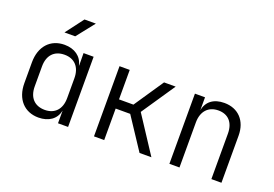

<svg xmlns="http://www.w3.org/2000/svg" viewBox="-107 -1094 2015 1414"><g transform="rotate(20 900.0 -387.5)"><path d="M240 -645H324L435 -785H346ZM273 10C353 10 410 -30 423 -97H424V0H503V-550H424L425 -453H423C409 -519 352 -560 273 -560C162 -560 90 -481 90 -356V-193C90 -68 163 10 273 10ZM298 -59C218 -59 170 -109 170 -197V-353C170 -441 218 -491 298 -491C376 -491 424 -440 424 -353V-197C424 -110 376 -59 298 -59Z M706 0H786V-247H900L1063 0H1156L968 -287L1146 -550H1055L899 -319H786V-550H706Z M1297 0H1376V-353C1376 -441 1425 -493 1503 -493C1579 -493 1626 -444 1626 -356V0H1705V-369C1705 -486 1634 -560 1525 -560C1442 -560 1388 -519 1376 -448V-550H1297Z"/></g></svg>

Font: JetBrains Mono Light
Style: Regular
Weight: 336
Monospace: yes
Designer: Philipp Nurullin, Konstantin Bulenkov
Foundry: JetBrains
Version: Version 2.305